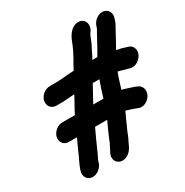

<svg xmlns="http://www.w3.org/2000/svg" viewBox="-228 -996 1354 1407"><g transform="rotate(-30 449.5 -293.0)"><path d="M245.8 149C247.9 138.5 253.2 128.2 259.6 116.1C265.2 106.1 272.6 89.9 281.4 68.9C304.8 17 328.2 -36.7 352.9 -87.5H456C449.6 -73.5 442.1 -60.6 435.7 -44.6C421.2 -10.9 404.8 22 391.2 57.8C391 58.3 390.7 59.3 390.5 60C388.6 69.6 376.8 85.2 372.1 97.9C364.8 118 336.4 148.4 346.7 185.4C355.1 215.4 389.6 240.6 437.5 220.9C475 205.5 494.2 169.1 508.2 134.6C519.9 114.5 526.8 95.8 534.9 76.7C535.2 76 535.5 74.9 535.7 74C537 67.7 541.5 61.2 546.9 47.3C551.5 36.5 561.3 17.2 566.4 4.3C576.5 -23.1 590.4 -44.9 603.5 -78.5C612.3 -77.3 622 -73.4 629.6 -71L645.7 -66C660.8 -61.4 676.1 -55.5 691 -49.5C730.1 -29.7 776.1 -55.3 795.6 -86C823.9 -130.6 804.3 -170.5 778.2 -184.3C760.6 -193.6 736 -201.3 715.1 -208L699.2 -212.9L688.5 -216.8C677.2 -221.3 667.3 -223.2 655.5 -224.9C670 -272.7 680.2 -308.6 698.4 -355.5L714.2 -351.9C736.2 -345.5 759.2 -338.5 782.4 -332.9L792.6 -329.9C833.2 -318.2 878.6 -352.4 892.7 -385.8C910.8 -428.5 889.8 -466.1 855.5 -474.2L845.4 -477.1C827.8 -481.7 811.2 -490 788.4 -492.3C781.5 -494.1 775.1 -495.7 767.1 -498C792.1 -539.2 814.6 -584.3 837.8 -625.9C850 -648.8 862.9 -665.4 871.6 -697L874.9 -708.7C888.3 -749.9 862.6 -786.2 825.9 -789.9C784.2 -794.2 743 -760.9 731 -723.3L727.8 -712.4C722.5 -697.5 716.4 -690.2 706.3 -672.1L692 -645.1C678.9 -621.4 667.9 -602.5 654.2 -576.1L636.2 -544.7C631.5 -537.4 626.5 -529 622.2 -521.5H580C588.4 -534.2 595.9 -547.2 602.7 -563.8C609.5 -576.7 621 -600.6 628.6 -614.9C642.8 -640.2 651.3 -673.6 663.4 -694.6C663.8 -695.3 664.1 -696 664.6 -697.2L668.9 -702.5C712.9 -758.1 679 -829.4 608.3 -811.6C568.4 -801.5 542.6 -764.6 527.2 -732.3C518.2 -713.6 509.7 -685.9 500.7 -668.9C500.1 -667.9 499.5 -666.3 499.3 -665C499.1 -664.4 498.9 -663.6 498.1 -661.7C481.3 -632.1 467.3 -598.6 449.7 -572C438.5 -553.6 432.6 -540.1 422.3 -521.4C367 -520.4 317.8 -511.5 268.1 -511.5H214.1C173.5 -511.5 133.1 -478.7 124.9 -438C116.9 -397.5 143.7 -363.5 184.6 -363.5H238.6C248.3 -363.5 260.1 -364.2 272.1 -365.5L302.2 -367.5C314.9 -368.4 326.7 -370.3 340.5 -371C319.4 -328.6 291.3 -283.7 267.6 -235.5H161C120.1 -235.5 79.7 -201.5 71.6 -161C63.5 -120.3 90.9 -87.5 131.5 -87.5H199.6C182.5 -52 159.7 -0.3 143.6 36.1C127 73.8 114 93.6 100.8 134.5C100.6 134.8 100.4 135.5 100.4 136L99.1 142.3C86.4 183.7 111.8 219 149.8 222.8C191.5 227 237.7 189.3 245.8 149ZM509.1 -235.5H423C449.5 -283.2 472.7 -325.2 498.6 -373.5L554.8 -373.5C538.9 -330.2 523 -282.2 509.1 -235.5Z"/></g></svg>

Font: Smoothie
Style: SeBdIt
Weight: 600
Foundry: Cannot Into Space Fonts
Version: Version 0.8